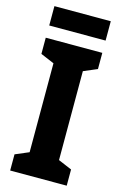

<svg xmlns="http://www.w3.org/2000/svg" viewBox="-133 -940 628 997"><g transform="rotate(15 181.5 -442.0)"><path d="M333 -884H30V-780H333ZM333 0V-87L260 -118V-596L333 -627V-714H29V-627L102 -596V-118L29 -87V0Z"/></g></svg>

Font: Noto Sans Khmer Condensed ExtraBold
Style: Regular
Weight: 800
Width: 3
Designer: Danh Hong and the Monotype Design Team
Foundry: Monotype Imaging Inc.
Version: Version 2.004